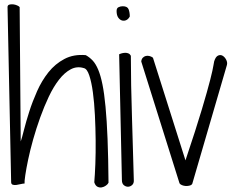

<svg xmlns="http://www.w3.org/2000/svg" viewBox="-20 -849 1077 882"><path d="M413.1 -11.7Q416 -44.9 418 -95.7Q419.9 -146.5 419.4 -204.1Q418.9 -261.7 416 -319.8Q413.1 -377.9 406.7 -424.8Q400.4 -471.7 390.1 -502.4Q379.9 -533.2 365.2 -536.1Q334 -545.9 305.2 -530.8Q276.4 -515.6 251 -482.9Q225.6 -450.2 204.1 -404.8Q182.6 -359.4 164.6 -309.1Q146.5 -258.8 132.3 -208.5Q118.2 -158.2 109.4 -116.2Q100.6 -74.2 96.2 -44.4Q91.8 -14.6 92.8 -5.9Q85.9 -5.9 75.7 -3.4Q65.4 -1 55.7 0.5Q45.9 2 38.6 -0.5Q31.2 -2.9 31.2 -12.7L14.6 -816.4Q14.6 -825.2 22.5 -827.6Q30.3 -830.1 40 -829.1Q49.8 -828.1 58.6 -824.2Q67.4 -820.3 70.3 -816.4L75.2 -199.2Q81.1 -215.8 90.3 -252.9Q99.6 -290 114.3 -335.9Q128.9 -381.8 150.4 -430.2Q171.9 -478.5 202.6 -517.1Q233.4 -555.7 275.9 -578.1Q318.4 -600.6 374 -595.7Q391.6 -585.9 405.8 -570.8Q419.9 -555.7 431.2 -528.8Q442.4 -502 450.7 -460.9Q459 -419.9 464.8 -358.4Q470.7 -296.9 474.1 -210.9Q477.5 -125 478.5 -9.8Q475.6 -2.9 466.8 3.4Q458 9.8 447.8 11.7Q437.5 13.7 427.7 8.8Q418 3.9 413.1 -11.7Z M527.3 -599.6Q533.2 -602.5 541 -604.5Q548.8 -606.4 556.2 -606.4Q563.5 -606.4 570.3 -603.5Q577.1 -600.6 581.1 -592.8Q581.1 -529.3 582.5 -455.6Q584 -381.8 586.4 -306.2Q588.9 -230.5 590.8 -157.2Q592.8 -84 594.7 -21.5Q595.7 -6.8 586.9 1Q578.1 8.8 567.9 8.8Q557.6 8.8 548.8 1.5Q540 -5.9 540 -21.5ZM515.6 -798.8Q515.6 -811.5 524.4 -815.9Q533.2 -820.3 543.9 -820.3Q565.4 -820.3 570.8 -806.2Q576.2 -792 576.2 -773.4Q570.3 -761.7 560.5 -756.8Q550.8 -752 540.5 -754.9Q530.3 -757.8 522.9 -768.6Q515.6 -779.3 515.6 -798.8Z M628.9 -566.4Q629.9 -577.1 635.7 -583.5Q641.6 -589.8 649.4 -591.8Q657.2 -593.8 666 -591.8Q674.8 -589.8 682.6 -584L832 -112.3Q880.9 -257.8 907.2 -346.2Q933.6 -434.6 945.8 -482.9Q958 -531.2 960.4 -548.3Q962.9 -565.4 963.9 -567.4Q970.7 -588.9 981.9 -593.8Q993.2 -598.6 1002.9 -592.8Q1012.7 -586.9 1019 -574.7Q1025.4 -562.5 1022.5 -550.8L863.3 -4.9Q860.4 1 851.6 3.4Q842.8 5.9 833.5 5.4Q824.2 4.9 815.9 1.5Q807.6 -2 804.7 -6.8Z"/></svg>

Font: Shadows Into Light Two
Style: Regular
Weight: 400
Designer: Kimberly Geswein
Foundry: Kimberly Geswein
Version: Version 1.003 2012